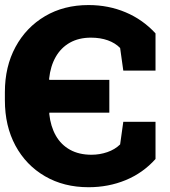

<svg xmlns="http://www.w3.org/2000/svg" viewBox="-22 -742 682 771"><path d="M333.5 9.8Q234.4 9.8 158.4 -34.4Q82.5 -78.6 40 -157.2Q-2.4 -235.8 -2.4 -339.4V-372.1Q-2.4 -474.6 40.3 -553.5Q83 -632.3 158.7 -677Q234.4 -721.7 333.5 -721.7Q413.6 -721.7 482.4 -692.6Q551.3 -663.6 602.5 -607.9V-458.5H473.1L460.4 -549.3Q440.9 -569.3 410.9 -580.1Q380.9 -590.8 343.3 -590.8Q294.4 -590.8 258.5 -570.6Q222.7 -550.3 201.7 -513.4Q180.7 -476.6 175.3 -426.3L175.8 -421.4H417V-289.6H176.3L175.8 -284.7Q181.2 -234.4 202.1 -197.5Q223.1 -160.6 259.3 -140.6Q295.4 -120.6 345.2 -120.6Q378.4 -120.6 408.9 -131.1Q439.5 -141.6 460.4 -162.1L473.1 -252.9H602.5V-103.5Q552.2 -47.4 482.9 -18.8Q413.6 9.8 333.5 9.8Z"/></svg>

Font: Roboto Slab LO Black
Style: Regular
Weight: 900
Designer: Google
Version: Version 2.000